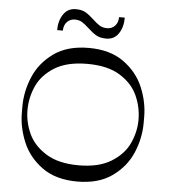

<svg xmlns="http://www.w3.org/2000/svg" viewBox="-59 -949 881 1002"><g transform="rotate(5 381.0 -448.0)"><path d="M701.8 -334Q701.8 -256 669.8 -179.5Q637.8 -103 566.2 -51.5Q494.8 0 382.8 0Q270.8 0 199.2 -51.5Q127.8 -103 95.8 -179.5Q63.8 -256 63.8 -334V-366Q63.8 -444 95.8 -520.5Q127.8 -597 199.2 -648.5Q270.8 -700 382.8 -700Q494.8 -700 566.2 -648.5Q637.8 -597 669.8 -520.5Q701.8 -444 701.8 -366ZM382.8 -85.1Q488.5 -85.1 553.7 -125.7Q618.9 -166.2 646.2 -226.3Q673.6 -286.4 673.6 -349Q673.6 -414.8 646.2 -475.4Q618.9 -536 554 -576.2Q489.1 -616.4 382.8 -616.4Q276.4 -616.4 211.5 -576.2Q146.6 -536 119.2 -475.4Q91.9 -414.8 91.9 -349Q91.9 -286.4 119.2 -226.3Q146.6 -166.2 211.8 -125.7Q277 -85.1 382.8 -85.1ZM209.8 -778.2Q209.8 -827.4 232.8 -861.5Q255.9 -895.6 298.2 -895.6Q329 -895.6 348.6 -884.3Q368.2 -873 392.9 -850Q413.5 -830.4 429.4 -820.6Q445.4 -810.8 468.2 -810.8Q493.5 -810.8 509.6 -828.2Q525.8 -845.6 525.8 -873.8H555.8Q555.8 -824 533.2 -790.2Q510.6 -756.4 468.2 -756.4Q436.9 -756.4 416.2 -768.2Q395.6 -780 371.1 -803.2Q350.5 -822.2 334.7 -831.8Q318.9 -841.2 297.9 -841.2Q272.6 -841.2 256.2 -823.8Q239.8 -806.4 239.8 -778.2Z"/></g></svg>

Font: Space Cowgirl
Style: Regular
Weight: 400
Designer: Valery Marier
Foundry: Valery Marier
Version: Version 1.000